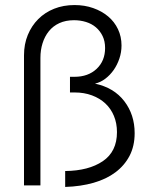

<svg xmlns="http://www.w3.org/2000/svg" viewBox="-20 -734 591 760"><path d="M238 -57Q331 -58 387 -96Q443 -134 443 -211Q443 -246 431 -275Q419 -304 397 -324.5Q375 -345 344 -356.5Q313 -368 276 -368H257V-430H275Q329 -430 362.5 -461.5Q396 -493 396 -544Q396 -571 386 -591.5Q376 -612 359.5 -626Q343 -640 320.5 -647Q298 -654 273 -654Q240 -654 215 -642.5Q190 -631 173.5 -610.5Q157 -590 148.5 -563Q140 -536 140 -505V0H75V-515Q75 -559 90 -595.5Q105 -632 131.5 -658.5Q158 -685 194.5 -699.5Q231 -714 275 -714Q315 -714 349 -702Q383 -690 408 -669Q433 -648 447 -618.5Q461 -589 461 -554Q461 -527 452.5 -502Q444 -477 430 -457Q416 -437 397 -422.5Q378 -408 356 -403Q431 -387 472 -333.5Q513 -280 513 -207Q513 -156 493 -117.5Q473 -79 437 -52Q401 -25 350.5 -10.5Q300 4 238 6Z"/></svg>

Font: PTCRaleway
Style: Regular
Weight: 400
Designer: Matt McInerney, Pablo Impallari, Rodrigo Fuenzalida
Foundry: Matt McInerney, Pablo Impallari, Rodrigo Fuenzalida
Version: Version 3.000g; ttfautohint (v1.5) -l 8 -r 28 -G 28 -x 14 -D